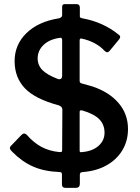

<svg xmlns="http://www.w3.org/2000/svg" viewBox="-20 -831 678 933"><path d="M575 -101.5C593 -131.8 602 -166 602 -204C602 -252.7 586.7 -294.8 556 -330.5C525.3 -366.2 483 -393 429 -411L379 -425C374.3 -426.3 371.2 -427.8 369.5 -429.5C367.8 -431.2 367 -434 367 -438V-635C367 -641 369.7 -644 375 -644L379 -643C401 -638.3 421.5 -630.8 440.5 -620.5C459.5 -610.2 475 -598.3 487 -585C492.3 -579.7 497 -577 501 -577C504.3 -577 508 -579 512 -583L559 -640C562.3 -644.7 564 -648.3 564 -651C564 -655.7 561.3 -659.7 556 -663C506 -703.7 447.3 -730 380 -742C375.3 -743.3 372.2 -744.5 370.5 -745.5C368.8 -746.5 368 -748.3 368 -751V-794C368 -805.3 362.7 -811 352 -811H293C290.3 -811 287.8 -810 285.5 -808C283.2 -806 282 -803 282 -799V-757C282 -753 280.3 -749.7 277 -747C273.7 -744.3 270 -742.7 266 -742C199.3 -731.3 146.8 -707.3 108.5 -670C70.2 -632.7 51 -587.3 51 -534C51 -481.3 67.5 -437.5 100.5 -402.5C133.5 -367.5 188.7 -339.7 266 -319C272 -316.3 276.3 -313.5 279 -310.5C281.7 -307.5 283 -303.3 283 -298L282 -101C282 -97.7 281.3 -95.3 280 -94C278.7 -92.7 276.3 -92 273 -92H269C235 -95.3 205.3 -104 180 -118C154.7 -132 131.3 -151.3 110 -176C106 -180 101.7 -182 97 -182C93 -182 88.7 -179.7 84 -175L33 -122C29.7 -118.7 28 -115.3 28 -112C28 -106.7 32 -100.3 40 -93C70.7 -61.7 104 -38 140 -22C176 -6 219 3 269 5C273.7 5 276.8 6 278.5 8C280.2 10 281 13.3 281 18V65C281 76.3 287 82 299 82H348C361.3 82 368 75.3 368 62V19C368 13.7 369 10.2 371 8.5C373 6.8 377 5.7 383 5C427 1.7 465.5 -9.3 498.5 -28C531.5 -46.7 557 -71.2 575 -101.5ZM282 -636V-464C282 -452 277.7 -446 269 -446C265.7 -446 263.3 -446.3 262 -447C226.7 -460.3 201.3 -474.8 186 -490.5C170.7 -506.2 163 -525 163 -547C163 -572.3 172.5 -594.2 191.5 -612.5C210.5 -630.8 236.7 -642.3 270 -647C278 -649 282 -645.3 282 -636ZM379 -92C371 -90 367 -92 367 -98V-285C367 -289 367.5 -291.7 368.5 -293C369.5 -294.3 371.3 -295 374 -295C376.7 -295 379 -294.7 381 -294C419 -282.7 446.3 -268.3 463 -251C479.7 -233.7 488 -212 488 -186C488 -160.7 478.2 -139.3 458.5 -122C438.8 -104.7 412.3 -94.7 379 -92Z"/></svg>

Font: Libre Franklin SemiBold
Style: Regular
Weight: 600
Designer: Pablo Impallari, Rodrigo Fuenzalida
Foundry: Impallari Type
Version: Version 1.002; ttfautohint (v1.5)